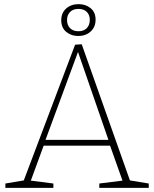

<svg xmlns="http://www.w3.org/2000/svg" viewBox="-20 -908 745 928"><path d="M375 -694 608 -36 699 -21V0H460V-21L572 -35L512 -204H191L129 -35L238 -21V0H6V-21L95 -36L343 -692ZM504 -232 357 -657 200 -232ZM276 -810Q276 -846 300 -867Q324 -888 360 -888Q394 -888 418 -868.5Q442 -849 442 -813Q442 -777 418 -755.5Q394 -734 358 -734Q324 -734 300 -754Q276 -774 276 -810ZM414 -812Q414 -836 399.5 -850.5Q385 -865 359 -865Q333 -865 318.5 -850Q304 -835 304 -811Q304 -787 318.5 -772Q333 -757 359 -757Q385 -757 399.5 -772Q414 -787 414 -812Z"/></svg>

Font: Bitter Pro ExtraLight
Style: Regular
Weight: 275
Designer: Sol Matas, and Bitter project Authors
Foundry: Sol Matas
Version: Version 1.010